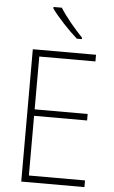

<svg xmlns="http://www.w3.org/2000/svg" viewBox="-62 -991 614 1032"><g transform="rotate(5 245.0 -475.0)"><path d="M229 -950H184V-942C216 -897 278 -831 324 -791H351V-799C311 -840 258 -903 229 -950ZM434 0V-36H131V-358H417V-393H131V-678H434V-714H93V0Z"/></g></svg>

Font: Noto Sans Gurmukhi UI SemiCondensed ExtraLight
Style: Regular
Weight: 200
Width: 4
Designer: Jelle Bosma - Monotype Design Team
Foundry: Monotype Imaging Inc.
Version: Version 2.004